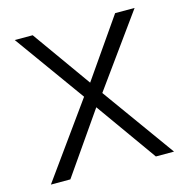

<svg xmlns="http://www.w3.org/2000/svg" viewBox="-99 -753 828 848"><g transform="rotate(-15 315.0 -329.0)"><path d="M273 -337 42 -658H124L315 -390L501 -658H590L355 -332L594 0H511L313 -278L120 0H31Z"/></g></svg>

Font: Ysabeau Infant
Style: Regular
Weight: 400
Designer: Christian Thalmann (Catharsis Fonts)
Version: Version 0.003